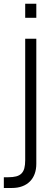

<svg xmlns="http://www.w3.org/2000/svg" viewBox="-30 -742 288 1002"><path d="M101.5 -649V-722.5H159.5V-649ZM-10 239V183H12.5Q37.5 183 54.5 178.5Q71.5 174 82 163.5Q92.5 153 97 136Q101.5 119 101.5 94V-540H159.5V112.5Q159.5 142 151 165.2Q142.5 188.5 126 205Q109.5 221.5 86 230.2Q62.5 239 32.5 239Z"/></svg>

Font: Vela Sans Light
Style: Regular
Weight: 300
Designer: Principal design: Mikhail Sharanda - project Manrope.
Design modification: Ravid Balaliev
Foundry: Mikhail Sharanda
Version: Version 1.001